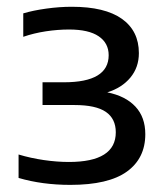

<svg xmlns="http://www.w3.org/2000/svg" viewBox="-20 -458 480 553"><path d="M398.5 -71.5Q398.5 -2 345.5 36.2Q292.5 74.5 182.5 74.5Q101.5 74.5 33.5 54.5V-13Q68.5 -2.5 106.2 3Q144 8.5 178.5 8.5Q313.5 8.5 313.5 -77Q313.5 -116 284.8 -135.8Q256 -155.5 194.5 -155.5H102.5V-221H164Q293 -221 293 -299Q293 -334 264.2 -353.5Q235.5 -373 179 -373Q146.5 -373 112 -367.8Q77.5 -362.5 47 -352V-419.5Q75.5 -428 113.2 -433.2Q151 -438.5 187 -438.5Q282 -438.5 331 -403.8Q380 -369 380 -305Q380 -264 355.5 -234.5Q331 -205 289 -192Q341.5 -181.5 370 -151Q398.5 -120.5 398.5 -71.5Z"/></svg>

Font: Encode Sans Expanded Medium
Style: Regular
Weight: 500
Width: 7
Designer: Multiple Designers
Foundry: Impallari Type
Version: Version 2.000